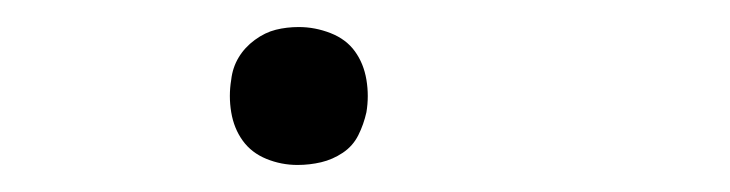

<svg xmlns="http://www.w3.org/2000/svg" viewBox="-20 -114 540 142"><path d="M200 8Q188 8 177 3.5Q166 -1 159.5 -10Q153 -19 151 -31Q149 -43 151 -55Q152 -64 156.5 -71.5Q161 -79 168.5 -84.5Q176 -90 184 -92Q192 -94 201 -94Q213 -94 224.5 -89.5Q236 -85 242.5 -76Q249 -67 251 -55Q253 -43 251 -31Q249 -22 245 -14Q241 -6 233.5 -1Q226 4 217.5 6Q209 8 200 8Z"/></svg>

Font: Iosevka Aile XLt Obl
Style: Regular
Weight: 200
Italic angle: -9°
Designer: Belleve Invis
Foundry: Belleve Invis
Version: Version 31.1.0; ttfautohint (v1.8.4)